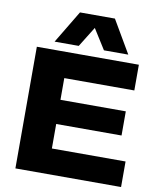

<svg xmlns="http://www.w3.org/2000/svg" viewBox="-99 -1011 900 1088"><g transform="rotate(10 351.0 -467.0)"><path d="M65 0V-700H652V-552H249V-427H625V-288H249V-147H673V0ZM159 -746 272 -934H473L583 -746H443L370 -862L298 -746Z"/></g></svg>

Font: Georama SemiExpanded
Style: Bold
Weight: 700
Width: 6
Designer: Jean-Baptiste Levee
Foundry: Production Type
Version: Version 1.001